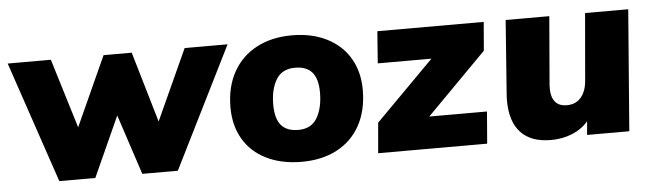

<svg xmlns="http://www.w3.org/2000/svg" viewBox="-40 -658 2724 802"><g transform="rotate(-5 1322.5 -257.0)"><path d="M931 -508 678 0H529L446 -252L332 0H181L9 -508H190L279 -217L411 -508H529L616 -212L751 -508Z M920 -244Q920 -330 955 -392.5Q990 -455 1053.5 -488.5Q1117 -522 1201 -522Q1285 -522 1347.5 -490.5Q1410 -459 1443.5 -402Q1477 -345 1477 -270Q1477 -183 1442.5 -120.5Q1408 -58 1345 -25Q1282 8 1198 8Q1113 8 1050 -23Q987 -54 953.5 -111Q920 -168 920 -244ZM1298 -274Q1298 -331 1274.5 -358.5Q1251 -386 1203 -386Q1148 -386 1123.5 -345Q1099 -304 1099 -241Q1099 -182 1122.5 -154Q1146 -126 1195 -126Q1249 -126 1273.5 -167.5Q1298 -209 1298 -274Z M1995 -388 1744 -134H1986L1975 0H1518L1529 -127L1774 -374H1549L1559 -508H2005Z M2611 -508 2571 0H2394L2399 -57Q2373 -26 2332 -9Q2291 8 2242 8Q2159 8 2116 -38Q2073 -84 2073 -173Q2073 -185 2075 -211L2097 -508H2280L2256 -222Q2253 -178 2269 -154.5Q2285 -131 2321 -131Q2359 -131 2381 -157.5Q2403 -184 2406 -230L2430 -508Z"/></g></svg>

Font: Muli Black
Style: Italic
Weight: 900
Italic angle: -4.541°
Designer: Vernon Adams
Foundry: Vernon Adams
Version: Version 2.001